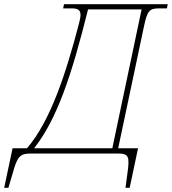

<svg xmlns="http://www.w3.org/2000/svg" viewBox="-92 -734 822 918"><path d="M-72 164H-52L-32 97C-9 13 3 0 57 0H469C524 0 529 13 517 97L508 164H528L568 -25H473L596 -606C612 -683 622 -694 670 -694H706L710 -714H214L210 -694H247C276 -694 293 -690 293 -662C293 -653 290 -638 285 -619C224 -386 151 -158 37 -25H-32ZM71 -25C180 -164 249 -368 329 -689H585L445 -25Z"/></svg>

Font: Noto Serif SemiCondensed Thin
Style: Italic
Weight: 100
Width: 4
Italic angle: -12°
Designer: Monotype Design Team
Foundry: Monotype Imaging Inc.
Version: Version 2.013